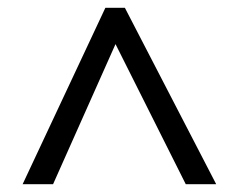

<svg xmlns="http://www.w3.org/2000/svg" viewBox="-20 -739 612 492"><path d="M38 -267 250 -719H300L534 -267H456L276 -626L116 -267Z"/></svg>

Font: Noto Sans Modi
Style: Regular
Weight: 400
Designer: Monotype Design Team
Foundry: Monotype Imaging Inc.
Version: Version 2.003; ttfautohint (v1.8.4.7-5d5b)